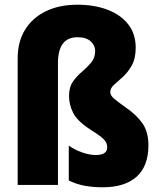

<svg xmlns="http://www.w3.org/2000/svg" viewBox="-20 -785 675 815"><path d="M556 -583Q556 -537 539.5 -507.5Q523 -478 502 -459Q481 -440 464.5 -425.5Q448 -411 448 -394Q448 -380 464.5 -366Q481 -352 515 -328Q560 -297 585 -261Q610 -225 610 -168Q610 -80 560 -35Q510 10 416 10Q375 10 339.5 3.5Q304 -3 272 -19V-167Q297 -149 328.5 -138Q360 -127 386 -127Q435 -127 435 -159Q435 -171 430 -181Q425 -191 409.5 -203.5Q394 -216 362 -236Q307 -272 290 -307Q273 -342 273 -377Q273 -415 289.5 -438.5Q306 -462 328 -480.5Q350 -499 367 -519.5Q384 -540 384 -569Q384 -592 365 -609.5Q346 -627 309 -627Q226 -627 226 -517V0H55V-537Q55 -608 86.5 -659Q118 -710 175 -737.5Q232 -765 309 -765Q381 -765 437 -743.5Q493 -722 524.5 -681.5Q556 -641 556 -583Z"/></svg>

Font: Noto Sans Ethiopic Condensed Black
Style: Regular
Weight: 900
Width: 3
Designer: Monotype Design Team
Foundry: Monotype Imaging Inc.
Version: Version 2.102; ttfautohint (v1.8.4.7-5d5b)